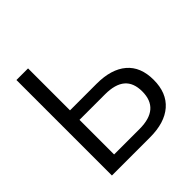

<svg xmlns="http://www.w3.org/2000/svg" viewBox="-188 -870 1022 1022"><g transform="rotate(-45 323.0 -359.5)"><path d="M83.3 -718.8H170.8V-403H370.8Q481.1 -403 541 -351.9Q600.8 -300.9 600.8 -202.9Q600.8 -104.5 540.6 -52.2Q480.5 0 370.5 0H83.3ZM514.2 -202.3Q514.2 -267.7 476.7 -299.6Q439.2 -331.5 362.9 -331.5H170.8V-71H362.3Q514.2 -71 514.2 -202.3Z"/></g></svg>

Font: Min Sans VF VF
Style: Regular
Weight: 400
Designer: Jinseong-Kim, NotoSansCJK, Nunito
Foundry: Jinseong-Kim
Version: Version 1.420;Glyphs 3.1.2 (3151)